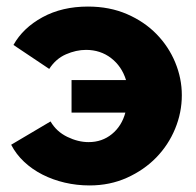

<svg xmlns="http://www.w3.org/2000/svg" viewBox="-20 -555 597 585"><path d="M253 10Q214 10 177.5 1.5Q141 -7 109.5 -23Q78 -39 53.5 -62Q29 -85 14 -114L134 -185Q152 -154 185 -138Q218 -122 250 -122Q291 -122 321 -146.5Q351 -171 362 -212H198V-311H364Q351 -353 318.5 -378Q286 -403 242 -403Q212 -403 181 -389.5Q150 -376 130 -345L21 -418Q50 -470 109.5 -502.5Q169 -535 248 -535Q314 -535 367 -512Q420 -489 457 -451Q494 -413 514 -364.5Q534 -316 534 -265Q534 -212 513.5 -162.5Q493 -113 456 -75Q419 -37 367 -13.5Q315 10 253 10Z"/></svg>

Font: Boldmen
Style: Bold
Weight: 700
Designer: Matt McInerney, Pablo Impallari, Rodrigo Fuenzalida
Foundry: LIVING CONCEPT
Version: Version 1.000